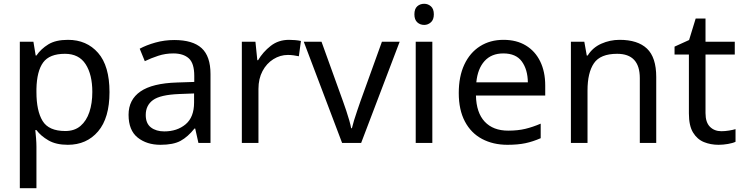

<svg xmlns="http://www.w3.org/2000/svg" viewBox="-20 -757 3938 1017"><path d="M340 -546Q439 -546 499.5 -477Q560 -408 560 -269Q560 -132 499.5 -61Q439 10 339 10Q277 10 236.5 -13.5Q196 -37 173 -68H167Q169 -51 171 -25Q173 1 173 20V240H85V-536H157L169 -463H173Q197 -498 236 -522Q275 -546 340 -546ZM324 -472Q242 -472 208.5 -426Q175 -380 173 -286V-269Q173 -170 205.5 -116.5Q238 -63 326 -63Q375 -63 406.5 -90Q438 -117 453.5 -163.5Q469 -210 469 -270Q469 -362 433.5 -417Q398 -472 324 -472Z M903 -545Q1001 -545 1048 -502Q1095 -459 1095 -365V0H1031L1014 -76H1010Q975 -32 936.5 -11Q898 10 830 10Q757 10 709 -28.5Q661 -67 661 -149Q661 -229 724 -272.5Q787 -316 918 -320L1009 -323V-355Q1009 -422 980 -448Q951 -474 898 -474Q856 -474 818 -461.5Q780 -449 747 -433L720 -499Q755 -518 803 -531.5Q851 -545 903 -545ZM929 -259Q829 -255 790.5 -227Q752 -199 752 -148Q752 -103 779.5 -82Q807 -61 850 -61Q918 -61 963 -98.5Q1008 -136 1008 -214V-262Z M1511 -546Q1526 -546 1543.5 -544.5Q1561 -543 1574 -540L1563 -459Q1550 -462 1534.5 -464Q1519 -466 1505 -466Q1464 -466 1428 -443.5Q1392 -421 1370.5 -380.5Q1349 -340 1349 -286V0H1261V-536H1333L1343 -438H1347Q1373 -482 1414 -514Q1455 -546 1511 -546Z M1792 0 1589 -536H1683L1797 -220Q1805 -198 1814 -171Q1823 -144 1830 -119.5Q1837 -95 1840 -78H1844Q1848 -95 1855.5 -120Q1863 -145 1872.5 -172Q1882 -199 1889 -220L2003 -536H2097L1893 0Z M2227 -737Q2247 -737 2262.5 -723.5Q2278 -710 2278 -681Q2278 -653 2262.5 -639Q2247 -625 2227 -625Q2205 -625 2190 -639Q2175 -653 2175 -681Q2175 -710 2190 -723.5Q2205 -737 2227 -737ZM2270 -536V0H2182V-536Z M2647 -546Q2716 -546 2765.5 -516Q2815 -486 2841.5 -431.5Q2868 -377 2868 -304V-251H2501Q2503 -160 2547.5 -112.5Q2592 -65 2672 -65Q2723 -65 2762.5 -74.5Q2802 -84 2844 -102V-25Q2803 -7 2763 1.5Q2723 10 2668 10Q2592 10 2533.5 -21Q2475 -52 2442.5 -113.5Q2410 -175 2410 -264Q2410 -352 2439.5 -415Q2469 -478 2522.5 -512Q2576 -546 2647 -546ZM2646 -474Q2583 -474 2546.5 -433.5Q2510 -393 2503 -321H2776Q2775 -389 2744 -431.5Q2713 -474 2646 -474Z M3262 -546Q3358 -546 3407 -499.5Q3456 -453 3456 -349V0H3369V-343Q3369 -472 3249 -472Q3160 -472 3126 -422Q3092 -372 3092 -278V0H3004V-536H3075L3088 -463H3093Q3119 -505 3165 -525.5Q3211 -546 3262 -546Z M3801 -62Q3821 -62 3842 -65.5Q3863 -69 3876 -73V-6Q3862 1 3836 5.5Q3810 10 3786 10Q3744 10 3708.5 -4.5Q3673 -19 3651 -55Q3629 -91 3629 -156V-468H3553V-510L3630 -545L3665 -659H3717V-536H3872V-468H3717V-158Q3717 -109 3740.5 -85.5Q3764 -62 3801 -62Z"/></svg>

Font: Noto Sans Tifinagh
Style: Regular
Weight: 400
Designer: JamraPatel
Foundry: JamraPatel LLC
Version: Version 2.004; ttfautohint (v1.8.4.7-5d5b)